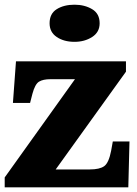

<svg xmlns="http://www.w3.org/2000/svg" viewBox="-20 -797 582 817"><path d="M0 0V-42L299 -460H195Q163 -460 146 -449.5Q129 -439 118 -398L108 -359H35L48 -536H516V-492L217 -76H362Q404 -76 423.5 -90Q443 -104 453 -156L460 -195H531L526 0ZM297 -619Q252 -619 221.5 -639.5Q191 -660 191 -698Q191 -739 221.5 -758Q252 -777 297 -777Q340 -777 372 -758Q404 -739 404 -698Q404 -660 372 -639.5Q340 -619 297 -619Z"/></svg>

Font: Noto Serif Armenian Black
Style: Regular
Weight: 900
Version: Version 2.007